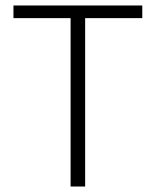

<svg xmlns="http://www.w3.org/2000/svg" viewBox="-20 -679 567 699"><path d="M237 0V-613H29V-659H498V-613H290V0Z"/></svg>

Font: Assistant Light
Style: Regular
Weight: 300
Designer: Hebrew By Ben Nathan, Latin by Paul Hunt
Version: Version 3.000